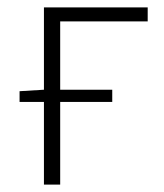

<svg xmlns="http://www.w3.org/2000/svg" viewBox="-20 -500 445 520"><path d="M33 -224V-253L99 -257V-480H380V-442H143V-257H284V-224H143V0H99V-224Z"/></svg>

Font: hySource Sans Pro Light
Style: Regular
Weight: 300
Designer: Paul D. Hunt
Foundry: Adobe Systems Incorporated
Version: Version 2.021;PS 2.000;hotconv 1.0.86;makeotf.lib2.5.63406